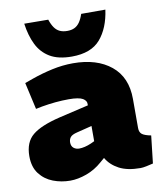

<svg xmlns="http://www.w3.org/2000/svg" viewBox="-85 -829 773 907"><g transform="rotate(-10 301.0 -375.0)"><path d="M179 9Q136 9 97 -6Q58 -21 33 -53.5Q8 -86 8 -138Q8 -205 48.5 -238.5Q89 -272 181 -294L322 -327V-329Q324 -349 305 -360Q286 -371 238 -371Q207 -371 174.5 -368Q142 -365 108 -359L78 -353L49 -482L88 -496Q136 -513 186.5 -524Q237 -535 287 -535Q401 -535 469 -479.5Q537 -424 537 -320V-180Q537 -160 549 -150.5Q561 -141 592 -135L577 -3Q561 1 544 4.5Q527 8 516 8Q453 8 413.5 -13Q374 -34 354 -69L333 -51Q299 -21 257.5 -6Q216 9 179 9ZM247 -133Q259 -133 274 -136.5Q289 -140 305 -147L322 -155V-228L250 -210Q225 -204 217 -193.5Q209 -183 209 -169Q209 -151 220 -142Q231 -133 247 -133ZM288 -567Q223 -567 183 -591Q143 -615 122 -658Q101 -701 93 -759L208 -758Q216 -734 226.5 -719Q237 -704 252 -697Q267 -690 288 -690Q308 -690 322.5 -697Q337 -704 347.5 -719Q358 -734 366 -758H482Q470 -671 425.5 -619Q381 -567 288 -567Z"/></g></svg>

Font: REM Medium Black
Style: Regular
Weight: 900
Version: Version 1.005;gftools[0.9.28]